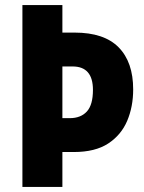

<svg xmlns="http://www.w3.org/2000/svg" viewBox="-20 -734 567 754"><path d="M503 -383Q503 -315 479.5 -259.5Q456 -204 405 -170.5Q354 -137 270 -137H225V0H68V-714H225V-606H273Q389 -606 446 -548Q503 -490 503 -383ZM254 -270Q297 -270 321 -296Q345 -322 345 -381Q345 -473 265 -473H225V-270Z"/></svg>

Font: Noto Sans Lao UI Cond ExtBd
Style: Regular
Weight: 800
Width: 3
Designer: Monotype Design Team
Foundry: Monotype Imaging Inc.
Version: Version 2.000; ttfautohint (v1.8.4.7-5d5b)